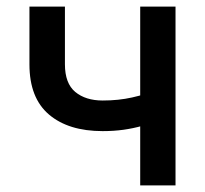

<svg xmlns="http://www.w3.org/2000/svg" viewBox="-20 -559 618 579"><path d="M289.6 -163.6Q186.5 -163.6 127.7 -213.6Q68.8 -263.7 68.8 -364.7V-539.1H175.8V-365.2Q175.8 -307.6 207 -281.7Q238.3 -255.9 289.6 -255.9Q337.4 -255.9 378.4 -265.1Q419.4 -274.4 461.9 -289.6V-196.8Q437 -187.5 409.7 -179.7Q382.3 -171.9 352.5 -167.7Q322.8 -163.6 289.6 -163.6ZM402.8 0V-539.1H509.3V0Z"/></svg>

Font: Inter 18pt Medium
Style: Regular
Weight: 500
Designer: Rasmus Andersson
Foundry: rsms
Version: Version 4.001;git-66647c0bb